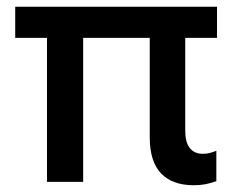

<svg xmlns="http://www.w3.org/2000/svg" viewBox="-20 -538 696 568"><path d="M553 10Q490 10 456.5 -25Q423 -60 423 -132V-465H528V-151Q528 -117 541.5 -100Q555 -83 580 -83Q589 -83 598.5 -85Q608 -87 620 -92V-2Q603 4 587.5 7Q572 10 553 10ZM119 0V-465H226V0ZM25 -426V-518H622V-426Z"/></svg>

Font: TikTok Sans 24pt Medium
Style: Regular
Weight: 500
Version: Version 4.000